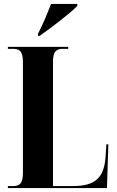

<svg xmlns="http://www.w3.org/2000/svg" viewBox="-20 -951 591 971"><path d="M172 -780V-770H181C237 -809 338 -886 371 -921V-931H238C221 -886 195 -823 172 -780ZM20 0H521L528 -221H518L514 -160C507 -51 461 -10 348 -10H248V-640C248 -696 269 -704 300 -704H325V-714H20V-704H44C76 -704 96 -696 96 -636V-78C96 -18 76 -10 44 -10H20Z"/></svg>

Font: Noto Serif Display ExtraCondensed ExtraBold
Style: Regular
Weight: 800
Width: 2
Designer: Monotype Design Team
Foundry: Monotype Imaging Inc.
Version: Version 2.009